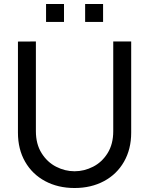

<svg xmlns="http://www.w3.org/2000/svg" viewBox="-20 -928 748 963"><path d="M301 -818H211V-908H301ZM497 -818H407V-908H497ZM70 -262.5V-719.5L160 -720V-270Q160 -205.5 188.5 -160Q217 -114.5 261.5 -91.8Q306 -69 354 -69Q402 -69 446.8 -91.8Q491.5 -114.5 519.8 -160Q548 -205.5 548 -270V-720H638V-262.5Q638 -180 602 -117Q566 -54 501.5 -19.5Q437 15 354 15Q271 15 206.5 -19.5Q142 -54 106 -116.8Q70 -179.5 70 -262.5Z"/></svg>

Font: CCSD_manrope Medium
Style: Regular
Weight: 500
Designer: Mikhail Sharanda
Foundry: Mikhail Sharanda
Version: Version 4.503